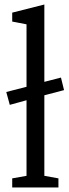

<svg xmlns="http://www.w3.org/2000/svg" viewBox="-20 -832 304 852"><path d="M176.8 -51.8 239.3 -40.5V0H34.2V-40.5L97.7 -51.8V-387.2L23.4 -366.7L7.8 -423.8L97.7 -446.8V-724.1L34.2 -736.3V-775.9L176.8 -812V-468.8L250.5 -487.8L264.2 -432.1L176.8 -409.2Z"/></svg>

Font: Habibi
Style: Regular
Weight: 400
Designer: Magnus Gaarde
Foundry: Magnus Gaarde
Version: Version 1.001